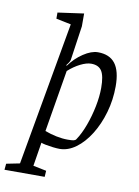

<svg xmlns="http://www.w3.org/2000/svg" viewBox="-134 -760 717 988"><g transform="rotate(10 224.5 -265.5)"><path d="M-40 166 -37 134 33 120 166 -630 88 -646V-678L224 -697V-630L198 -451Q197 -441 180 -420L182 -416Q212 -458 253.5 -485.5Q295 -513 329 -513Q390 -513 419.5 -474.5Q449 -436 449 -356Q449 -285 430 -219Q411 -153 378.5 -101Q346 -49 305 -19Q264 11 220 11Q206 11 185 8.5Q164 6 146.5 2.5Q129 -1 123 -4L103 120L172 134L170 166ZM253 -43Q275 -43 284 -45Q293 -47 297 -53Q320 -87 338 -136Q356 -185 366.5 -237.5Q377 -290 377 -335Q377 -397 360.5 -423Q344 -449 305 -449Q281 -449 249 -433Q217 -417 187 -390L133 -67Q162 -56 193.5 -49.5Q225 -43 253 -43Z"/></g></svg>

Font: Faustina Light
Style: Italic
Weight: 300
Italic angle: -8°
Designer: Alfonso Garcia
Foundry: http://www.omnibus-type.com
Version: Version 1.200